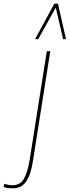

<svg xmlns="http://www.w3.org/2000/svg" viewBox="-152 -810 381 1050"><path d="M123 -530 28 71Q17 144 -8.5 182Q-34 220 -82 220Q-96 220 -108.5 218.5Q-121 217 -132 212L-128 195Q-105 203 -84 203Q-40 203 -20 165.5Q0 128 10 66L104 -530ZM40 -596 145 -790H165L209 -596H193L153 -768L57 -596Z"/></svg>

Font: Georama Condensed Thin
Style: Italic
Weight: 100
Width: 3
Italic angle: -9°
Designer: Jean-Baptiste Levee
Foundry: Production Type
Version: Version 1.000